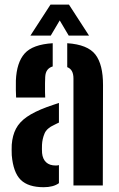

<svg xmlns="http://www.w3.org/2000/svg" viewBox="-20 -793 508 821"><path d="M30.3 -129.2Q29.8 -139 29.8 -152.2Q29.7 -165.3 30.2 -174.4Q33.3 -213.9 48.2 -242.5Q63.1 -271.1 94.9 -293.2Q126.7 -315.3 180.4 -335.2Q193.7 -340.1 206.5 -344.3Q219.2 -348.6 232 -352.8V-268.8Q227.2 -266.9 222.2 -264.2Q217.1 -261.6 211.7 -258.9Q179.9 -244.8 170.4 -222Q160.9 -199.3 159.6 -174.2Q159.3 -161.3 159.3 -155.1Q159.4 -148.9 159.9 -138.6Q162.4 -112.9 177.2 -99.1Q191.9 -85.3 218.4 -85.3Q226.8 -85.3 232 -87V-9.8Q208.1 7.5 166.8 7.5Q100.8 7.5 68.7 -23.9Q36.6 -55.3 30.3 -129.2ZM48.9 -375.8Q48.1 -386.4 47.8 -407.5Q47.4 -428.7 47.9 -448.8Q51.1 -525.8 85.4 -564.3Q119.7 -602.9 205.4 -608.2V-508.9Q190.7 -504.6 182.5 -493.8Q174.3 -482.9 173.3 -463.9Q172.7 -455.6 172.5 -436.4Q172.2 -417.1 172.5 -399Q172.8 -380.8 173.3 -375.8ZM294.1 0V-457.2Q294.1 -476.3 287.7 -488.4Q281.3 -500.5 267.5 -505.9V-608.2Q354.7 -602.5 387.8 -559.9Q420.8 -517.3 420.5 -428.9L419.6 0ZM110.1 -640.9 195.9 -773.3H274.9L360.6 -640.9H273.8L235.4 -705.7L197.1 -640.9Z"/></svg>

Font: Big Shoulders Stencil Text SC Thin
Style: Regular
Weight: 100
Designer: Patric King
Foundry: XO Type Co
Version: Version 2.001